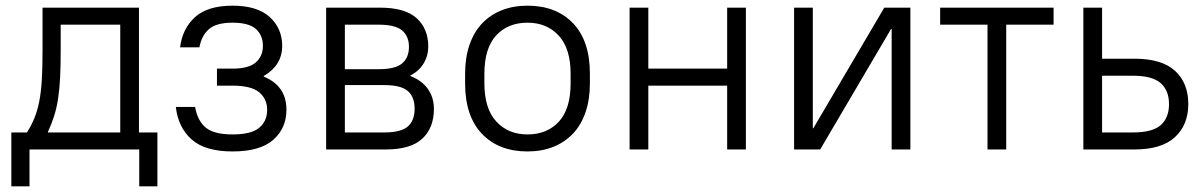

<svg xmlns="http://www.w3.org/2000/svg" viewBox="-20 -527 4245 677"><path d="M20 -60H75Q91 -85 101.5 -111Q112 -137 118.5 -170Q125 -203 127.5 -246.5Q130 -290 130 -350V-500H470V-60H535V130H471V0H84V130H20ZM404 -60V-440H194V-350Q194 -296 192 -255Q190 -214 185 -180.5Q180 -147 171 -118.5Q162 -90 149 -62V-60Z M800 7Q703 7 655.5 -35.5Q608 -78 600 -150H668Q676 -102 705 -77.5Q734 -53 800 -53Q866 -53 894 -76.5Q922 -100 922 -140Q922 -178 894 -201.5Q866 -225 800 -225H745V-285H800Q857 -285 882 -307Q907 -329 907 -365Q907 -403 882 -425Q857 -447 800 -447Q743 -447 717 -424.5Q691 -402 683 -360H615Q623 -426 667.5 -466.5Q712 -507 800 -507Q887 -507 931 -467Q975 -427 975 -365Q975 -297 910 -259V-257Q990 -224 990 -140Q990 -75 943.5 -34Q897 7 800 7Z M1130 -500H1320Q1408 -500 1449 -463Q1490 -426 1490 -363Q1490 -330 1473.5 -303Q1457 -276 1427 -261V-259Q1468 -243 1489 -213Q1510 -183 1510 -143Q1510 -76 1469 -38Q1428 0 1340 0H1130ZM1422 -362Q1422 -399 1398 -419.5Q1374 -440 1315 -440H1196V-283H1315Q1374 -283 1398 -303.5Q1422 -324 1422 -362ZM1442 -144Q1442 -185 1418 -206Q1394 -227 1335 -227H1196V-60H1335Q1394 -60 1418 -81Q1442 -102 1442 -144Z M1840 7Q1739 7 1679.5 -55Q1620 -117 1620 -233V-267Q1620 -324 1635.5 -369Q1651 -414 1680 -444.5Q1709 -475 1749.5 -491Q1790 -507 1840 -507Q1941 -507 2000.5 -445Q2060 -383 2060 -267V-233Q2060 -176 2044.5 -131Q2029 -86 2000 -55.5Q1971 -25 1930.5 -9Q1890 7 1840 7ZM1840 -53Q1909 -53 1950.5 -98Q1992 -143 1992 -233V-267Q1992 -356 1950 -401.5Q1908 -447 1840 -447Q1771 -447 1729.5 -402Q1688 -357 1688 -267V-233Q1688 -144 1730 -98.5Q1772 -53 1840 -53Z M2200 -500H2266V-285H2544V-500H2610V0H2544V-225H2266V0H2200Z M2780 -500H2846V-75H2848L3098 -500H3190V0H3124V-425H3122L2872 0H2780Z M3462 -440H3295V-500H3695V-440H3528V0H3462Z M3800 -500H3866V-320H3980Q4077 -320 4123.5 -277Q4170 -234 4170 -160Q4170 -87 4123 -43.5Q4076 0 3980 0H3800ZM3866 -260V-60H3975Q4044 -60 4073 -86Q4102 -112 4102 -160Q4102 -208 4072.5 -234Q4043 -260 3975 -260Z"/></svg>

Font: PT Root UI
Style: Regular
Weight: 400
Designer: Vitaly Kuzmin
Foundry: ParaType Ltd.
Version: Version 2.001G